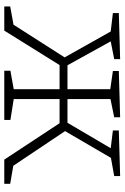

<svg xmlns="http://www.w3.org/2000/svg" viewBox="134 -702 568 875"><g transform="rotate(90 417.5 -264.0)"><path d="M9 0V-27L92 -42L241 -275L123 -485L39 -495V-522L249 -528V-501L168 -485L277 -288H386V-483L303 -495V-522L514 -528V-501L431 -484V-288H539L655 -485L574 -495V-522L782 -528V-501L699 -486L577 -277L735 -41L817 -27V0H707L541 -252H431V-43L526 -28V0H302V-28L386 -43V-252H276L119 0Z"/></g></svg>

Font: Bitter Light
Style: Regular
Weight: 300
Designer: Sol Matas, and Bitter project Authors
Foundry: Sol Matas
Version: Version 2.001